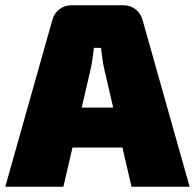

<svg xmlns="http://www.w3.org/2000/svg" viewBox="-29 -710 741 730"><path d="M440 -690Q466 -690 486 -675Q506 -660 513 -634L692 0H471L367 -449Q363 -468 360 -488.5Q357 -509 355 -528H328Q326 -509 323 -488.5Q320 -468 316 -449L212 0H-9L170 -634Q177 -660 197 -675Q217 -690 243 -690ZM525 -301V-149H158V-301Z"/></svg>

Font: Exo 2 Black
Style: Regular
Weight: 900
Designer: Natanael Gama
Foundry: Natanael Gama
Version: Version 2.010